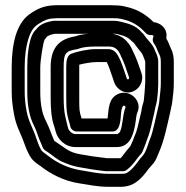

<svg xmlns="http://www.w3.org/2000/svg" viewBox="-20 -685 714 739"><path d="M203 -615H373C437 -615 433 -616 463 -608C489 -601 512 -587 531 -568L542 -557C547 -552 554 -550 560 -550H566C567 -550 570 -548 571 -547C571 -543 570 -543 570 -542C566 -534 568 -523 573 -517C583 -504 582 -498 593 -476C597 -469 599 -459 599 -447V-366C599 -341 596 -328 594 -304C593 -297 593 -290 592 -286L587 -264C581 -236 567 -175 562 -162C550 -134 544 -101 528 -84C521 -77 516 -70 511 -63C489 -32 471 -19 461 -17C457 -16 452 -16 447 -16H397C359 -16 327 -24 289 -30C244 -37 198 -59 167 -84C151 -96 141 -102 137 -110C129 -126 124 -140 120 -152C106 -195 91 -214 83 -254C77 -284 75 -310 75 -332V-427C75 -469 80 -505 89 -535C101 -570 110 -581 130 -594C151 -608 169 -614 184 -614C191 -614 198 -615 203 -615ZM571 -600C544 -627 514 -646 477 -656C444 -665 433 -665 373 -665H203C162 -665 135 -658 102 -636C72 -617 55 -592 41 -551C30 -514 25 -473 25 -427V-332C25 -306 28 -277 34 -245C43 -196 60 -172 72 -137C77 -122 84 -105 93 -88C106 -63 128 -52 137 -45C174 -16 225 11 281 20C316 25 352 34 397 34H447C455 34 463 33 471 31C502 24 527 0 551 -34C554 -38 559 -43 564 -49C581 -66 585 -84 592 -99C611 -142 623 -199 635 -253L640 -276C642 -284 643 -292 644 -301C646 -321 649 -337 649 -366V-447C649 -465 646 -483 638 -498C632 -510 630 -521 620 -537C620 -540 621 -545 621 -549C621 -579 596 -597 571 -600ZM533 -553 525 -561C502 -588 472 -595 442 -602C434 -604 427 -605 419 -605H189H185C158 -600 135 -593 120 -573L112 -564C88 -533 85 -458 85 -426V-332C85 -280 93 -236 111 -201C123 -177 126 -158 139 -131C144 -120 144 -112 157 -104C174 -94 199 -71 218 -63C237 -55 255 -47 282 -42C315 -36 344 -31 379 -27C385 -26 391 -26 397 -26H453C464 -26 469 -32 476 -38C493 -52 508 -76 516 -85C522 -91 527 -97 530 -105L537 -123C543 -137 545 -147 549 -156C559 -180 568 -228 571 -239C576 -257 576 -266 579 -276C588 -302 589 -358 589 -366V-447C589 -469 578 -486 577 -489C569 -512 557 -522 543 -539L535 -550C534 -551 534 -552 533 -553ZM496 -519 503 -509C520 -486 525 -484 530 -472C535 -459 539 -450 539 -447V-366C539 -364 535 -300 532 -291C526 -274 526 -265 523 -252C519 -237 509 -188 504 -176C498 -162 495 -153 491 -143L483 -125C483 -125 482 -122 479 -119C465 -104 449 -80 444 -76H397C394 -76 389 -76 385 -77C351 -81 322 -85 290 -91C243 -99 234 -114 189 -143C177 -169 172 -190 155 -223C142 -249 135 -285 135 -332V-426C135 -452 146 -523 152 -533L160 -543C162 -545 169 -551 191 -555H419C424 -555 427 -555 431 -554C465 -546 475 -539 488 -526ZM235 -311C235 -253 238 -243 250 -202C251 -187 265 -179 275 -179H413C445 -179 444 -230 446 -251C448 -273 454 -277 455 -278C460 -280 464 -274 463 -272C451 -242 452 -188 439 -174C435 -170 433 -169 429 -169H270C258 -169 245 -181 242 -192C233 -231 225 -247 225 -311V-426C225 -481 232 -489 279 -496C281 -496 283 -498 284 -498C297 -503 319 -506 349 -506H397C421 -506 435 -497 446 -468C446 -467 447 -467 447 -466C459 -441 464 -425 473 -398L477 -387C478 -379 470 -377 468 -383L464 -395C456 -417 449 -444 436 -467C433 -473 422 -496 397 -496H349C319 -496 277 -487 254 -478C237 -471 235 -449 235 -426ZM285 -311V-426V-436C303 -441 334 -446 349 -446H391C400 -428 406 -407 416 -379L420 -367C425 -353 435 -343 447 -336C477 -319 508 -336 520 -358C527 -370 530 -387 525 -402L521 -414C512 -441 506 -458 492 -487C475 -530 442 -556 397 -556H349C317 -556 291 -553 269 -545C202 -534 175 -495 175 -426V-311C175 -266 178 -231 187 -204C189 -199 191 -191 194 -180C201 -149 231 -119 270 -119H429C477 -119 492 -160 500 -204C504 -226 504 -242 509 -253C523 -285 502 -314 478 -324C465 -329 449 -330 434 -323C398 -306 399 -270 394 -229H294C285 -259 285 -258 285 -311Z"/></svg>

Font: Squarish
Style: Fog
Weight: 400
Foundry: Cannot Into Space Fonts
Version: Version 0.272